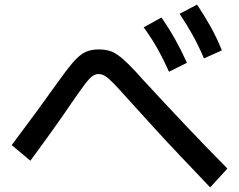

<svg xmlns="http://www.w3.org/2000/svg" viewBox="-20 -825 1040 835"><path d="M715 -513Q692 -565 666 -611.5Q640 -658 605 -706L682 -749Q716 -700 742.5 -652.5Q769 -605 793 -552ZM867 -571Q845 -623 819.5 -669.5Q794 -716 761 -765L837 -805Q870 -756 896.5 -708Q923 -660 945 -606ZM894 -10Q823 -85 761.5 -149.5Q700 -214 645 -275Q590 -336 534 -397Q495 -441 472.5 -464Q450 -487 436 -495Q422 -503 408 -503Q395 -503 382 -494Q369 -485 349 -458.5Q329 -432 293 -380Q258 -328 214.5 -267Q171 -206 112 -126L31 -194Q91 -274 137.5 -337.5Q184 -401 221 -453Q267 -518 296 -552Q325 -586 350 -598Q375 -610 408 -610Q433 -610 452.5 -605Q472 -600 492 -586Q512 -572 538.5 -546Q565 -520 603 -477Q698 -374 786.5 -280.5Q875 -187 969 -92Z"/></svg>

Font: M PLUS 1 Code Medium
Style: Regular
Weight: 500
Designer: Coji Morishita
Foundry: UNDERFOREST DESIGN
Version: Version 1.002